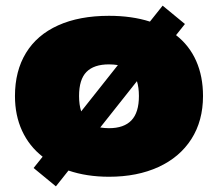

<svg xmlns="http://www.w3.org/2000/svg" viewBox="-20 -615 772 680"><path d="M699 -275Q699 -187 657.8 -122.5Q616.5 -58 541.2 -23.5Q466 11 366 11Q287 11 222.5 -11L178 45L99 -20L131 -60Q83.5 -97 58.2 -151.8Q33 -206.5 33 -275Q33 -363.5 72 -427.5Q111 -491.5 186 -525.2Q261 -559 366 -559Q447 -559 511 -538.5L556 -595L635 -530L603.5 -490.5Q650.5 -454 674.8 -399.2Q699 -344.5 699 -275ZM260 -275Q260 -244 267.5 -220.5L397.5 -384.5Q381.5 -387 366 -387Q312.5 -387 286.2 -360.2Q260 -333.5 260 -275ZM472 -275Q472 -305 465 -327.5L335 -163.5Q351 -161 366 -161Q419 -161 445.5 -188.8Q472 -216.5 472 -275Z"/></svg>

Font: Encode Sans Expanded Black
Style: Regular
Weight: 900
Width: 7
Designer: Multiple Designers
Foundry: Impallari Type
Version: Version 2.000